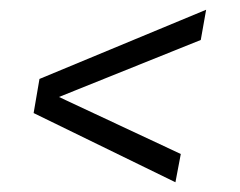

<svg xmlns="http://www.w3.org/2000/svg" viewBox="-20 -446 492 394"><path d="M340 -72 49 -214 61 -284 403 -426 392 -364 101 -247 351 -130Z"/></svg>

Font: Archivo ExtraCondensed ExtraLight
Style: Italic
Weight: 250
Width: 2
Italic angle: -10°
Designer: Hector Gatti
Foundry: Omnibus-Type
Version: Version 2.001